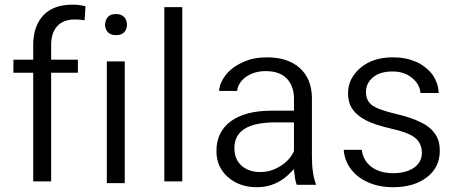

<svg xmlns="http://www.w3.org/2000/svg" viewBox="-20 -780 1932 810"><path d="M195.8 -14.6V-465.8V-473.1H203.1H308.6V-528.3H203.1H195.8V-535.6V-591.3C195.8 -625 204.6 -651.4 221.7 -669.9C238.8 -688.5 263.2 -697.8 294.9 -697.8C309.6 -697.8 323.7 -696.8 336.9 -694.8L340.8 -753.9C335 -755.4 329.1 -756.3 323.2 -757.3C316.9 -758.3 311 -759.3 305.2 -759.8C298.8 -760.3 293 -760.3 286.6 -760.3C259.8 -760.3 235.8 -756.8 215.8 -749.5C195.3 -742.2 177.7 -731 163.6 -716.3C149.4 -701.2 138.7 -683.6 131.3 -662.6C124 -641.6 120.1 -617.7 120.1 -589.8V-535.6V-528.3H112.8H36.6V-473.1H112.8H120.1V-465.8V-14.6Z M506.3 -521H430.7V-7.3H506.3ZM426.3 -658.2C428.2 -652.8 431.2 -648.4 435.1 -644C438.5 -640.1 443.4 -637.2 449.2 -635.3C454.6 -632.8 461.4 -631.8 469.2 -631.8C484.4 -631.8 496.1 -635.7 503.9 -644C511.7 -652.3 515.6 -663.1 515.6 -675.8C515.6 -688.5 511.7 -699.2 503.9 -708C496.1 -716.3 484.4 -720.7 469.2 -720.7C461.4 -720.7 454.6 -719.7 449.2 -717.8C443.4 -715.3 438.5 -712.4 435.1 -708C433.1 -705.6 431.6 -703.6 430.2 -701.2C428.7 -698.7 427.2 -696.3 426.3 -693.8C425.3 -690.9 424.8 -688 424.3 -685.1C423.8 -682.1 423.3 -679.2 423.3 -675.8C423.3 -669.4 424.3 -663.6 426.3 -658.2Z M749 -750H673.3V-14.6H749Z M1314 -0.5C1301.8 -30.3 1295.9 -70.3 1295.9 -119.6V-369.6C1295.4 -396 1290.5 -419.4 1282.2 -439.9C1273.9 -460.4 1261.2 -478 1244.6 -493.2C1211.4 -522.9 1165.5 -538.1 1106.4 -538.1C1087.4 -538.1 1069.8 -536.6 1052.7 -533.2C1035.6 -529.8 1019 -524.4 1003.9 -517.1C973.1 -503.4 948.2 -484.9 930.2 -460.9C914.6 -439.9 905.8 -418.5 904.3 -396.5H980.5C981.4 -407.7 984.9 -418 991.2 -427.7C997.1 -437.5 1005.4 -446.3 1015.6 -454.1C1038.6 -471.2 1067.4 -480 1101.1 -480C1139.6 -480 1169.4 -469.7 1189.9 -448.7C1210 -427.7 1220.2 -399.4 1220.2 -364.3V-320.8V-313H1212.9H1125C1050.8 -313 993.2 -297.9 952.6 -267.6C913.1 -237.8 893.1 -196.3 893.1 -142.6C893.1 -98.6 908.7 -62.5 940.4 -33.7C972.7 -4.9 1013.7 9.8 1064 9.8C1120.1 9.8 1168.5 -11.7 1209 -55.2L1219.7 -66.4L1221.7 -50.8C1224.1 -27.8 1227.5 -10.7 1231.9 -0.5ZM999.5 -80.6C979 -98.6 968.8 -123.5 968.8 -155.3C968.8 -227.5 1026.4 -263.7 1142.1 -263.7H1212.9H1220.2V-255.9V-143.6V-142.1L1219.2 -140.6C1207 -114.7 1188 -94.2 1161.1 -78.1C1134.8 -62 1106.9 -54.2 1077.1 -54.2C1045.9 -54.2 1020 -63 999.5 -80.6Z M1725.6 -71.8C1714.4 -64.5 1701.7 -58.6 1687.5 -55.2C1672.9 -51.3 1656.7 -49.3 1639.2 -49.3C1600.6 -49.3 1568.8 -58.6 1544.9 -77.6C1522.5 -95.2 1509.8 -118.7 1506.3 -147.9H1430.2C1430.7 -134.8 1433.6 -121.6 1438 -108.9C1442.4 -96.2 1448.2 -84 1456.5 -72.3C1474.1 -46.4 1498.5 -26.4 1529.8 -12.2C1561.5 2.4 1597.7 9.8 1639.2 9.8C1697.8 9.8 1745.1 -4.4 1781.7 -32.7C1817.4 -60.5 1835.4 -97.7 1835.4 -143.6C1835.4 -157.7 1834 -170.4 1831.1 -182.1C1827.6 -193.8 1822.8 -204.6 1816.4 -213.9C1814 -217.3 1811 -221.2 1808.1 -225.1C1804.7 -228.5 1801.3 -232.4 1797.9 -235.8C1794.4 -239.3 1790.5 -242.2 1786.1 -245.6C1781.7 -248.5 1777.3 -251.5 1772.5 -254.9C1767.6 -257.8 1762.2 -260.7 1756.8 -263.2C1729.5 -277.3 1693.4 -289.6 1648.9 -299.8C1626 -305.2 1606.4 -311 1590.8 -316.4C1574.7 -321.8 1562.5 -327.6 1553.2 -333.5C1543.5 -339.8 1536.1 -348.1 1531.2 -357.9C1526.4 -367.7 1523.9 -378.9 1523.9 -391.1C1523.9 -417 1534.2 -438.5 1554.7 -454.6C1574.7 -470.7 1601.6 -478.5 1636.2 -478.5C1669.9 -478.5 1698.2 -468.8 1720.2 -449.7C1740.7 -432.6 1752 -411.6 1753.9 -387.7H1830.6C1830.1 -401.9 1827.6 -415.5 1823.7 -427.7C1819.3 -439.9 1813.5 -451.7 1806.2 -462.9C1798.3 -474.1 1788.6 -483.9 1777.3 -493.2C1765.1 -503.4 1752 -511.7 1737.8 -518.1C1723.6 -524.4 1708 -529.8 1690.9 -533.2C1673.8 -536.6 1655.8 -538.1 1636.2 -538.1C1581.1 -538.1 1535.6 -523.4 1500.5 -493.7C1465.8 -463.9 1448.2 -428.2 1448.2 -386.2C1448.2 -360.8 1454.1 -338.9 1466.3 -320.8C1472.2 -311.5 1480 -303.2 1489.7 -295.4C1499 -287.1 1510.3 -279.8 1522.9 -272.9C1549.3 -259.3 1585 -247.6 1630.4 -237.3C1676.8 -227.1 1710 -214.8 1729 -200.2C1739.3 -192.4 1746.6 -183.1 1752 -172.4C1757.3 -161.1 1759.8 -148.9 1759.8 -135.3C1759.8 -108.9 1748.5 -87.9 1725.6 -71.8Z"/></svg>

Font: Shabnam FD Light
Style: Regular
Weight: 300
Foundry: DejaVu fonts team - Redesigned by Saber Rastikerdar - Based on Vazir font
Version: Version 5.00;October 20, 2019;FontCreator 12.0.0.2547 64-bit